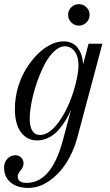

<svg xmlns="http://www.w3.org/2000/svg" viewBox="-34 -668 534 930"><path d="M273.9 -467.8Q317.9 -467.8 342.5 -435.8Q367.2 -403.8 368.2 -355L395 -456.1H461.9L339.8 1Q322.3 65.4 288.3 119.4Q254.4 173.3 205.3 207.8Q156.2 242.2 103 242.2Q49.3 242.2 17.6 215.8Q-14.2 189.5 -14.2 144Q-14.2 117.2 2 100.6Q18.1 84 40 84Q58.1 84 69.1 95.7Q80.1 107.4 80.1 124Q80.1 139.6 65.9 157.2Q51.8 174.8 51.8 186Q51.8 217.8 95.2 217.8Q215.8 217.8 271 9.8L310.1 -137.2Q299.8 -111.3 284.9 -86.7Q270 -62 249.8 -38.8Q229.5 -15.6 202.4 -1.7Q175.3 12.2 146 12.2Q97.2 12.2 67.6 -27.1Q38.1 -66.4 38.1 -141.1Q38.1 -191.4 52.2 -241.5Q66.4 -291.5 90.6 -331.5Q114.7 -371.6 145 -402.6Q175.3 -433.6 209 -450.7Q242.7 -467.8 273.9 -467.8ZM160.2 -14.2Q207.5 -14.2 255.9 -84.5Q304.2 -154.8 331.1 -256.8Q346.2 -315.9 346.2 -351.1Q346.2 -394.5 327.4 -419.2Q308.6 -443.8 280.8 -443.8Q253.4 -443.8 226.3 -417.5Q199.2 -391.1 179 -350.3Q158.7 -309.6 142.6 -261.7Q126.5 -213.9 118.2 -168.9Q109.9 -124 109.9 -91.8Q109.9 -55.2 122.6 -34.7Q135.3 -14.2 160.2 -14.2ZM311.3 -632.8Q326.7 -647.9 348.1 -647.9Q369.6 -647.9 384.8 -632.8Q399.9 -617.7 399.9 -596.2Q399.9 -574.7 384.8 -559.3Q369.6 -543.9 348.1 -543.9Q326.7 -543.9 311.3 -559.3Q295.9 -574.7 295.9 -596.2Q295.9 -617.7 311.3 -632.8Z"/></svg>

Font: Flanker Steampunk
Style: Italic
Weight: 400
Italic angle: -12°
Designer: Alexey Kryukov, Leonardo Di Lena
Foundry: Alexey Kryukov, Leonardo Di Lena
Version: 1.210